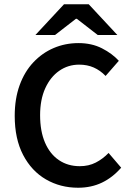

<svg xmlns="http://www.w3.org/2000/svg" viewBox="-20 -868 616 900"><path d="M346 12Q263 12 195.5 -27Q128 -66 88.5 -141.5Q49 -217 49 -325Q49 -405 72 -468.5Q95 -532 136.5 -576Q178 -620 232 -643Q286 -666 348 -666Q410 -666 458 -641.5Q506 -617 537 -583L475 -512Q450 -538 419.5 -551.5Q389 -565 351 -565Q299 -565 257.5 -536Q216 -507 192 -454Q168 -401 168 -328Q168 -253 191 -199.5Q214 -146 256 -117.5Q298 -89 354 -89Q396 -89 429 -106Q462 -123 489 -151L548 -82Q508 -36 458 -12Q408 12 346 12ZM146 -704 280 -848H396L530 -704H438L340 -780H336L238 -704Z"/></svg>

Font: Source Sans 3 ExtraLight SemiBold
Style: Regular
Weight: 600
Version: Version 3.052;hotconv 1.1.0;makeotfexe 2.6.0